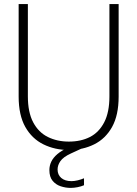

<svg xmlns="http://www.w3.org/2000/svg" viewBox="-20 -720 670 937"><path d="M316 12Q248 12 192 -15.5Q136 -43 103.5 -100.5Q71 -158 71 -249V-700H116V-250Q116 -172 142 -123Q168 -74 213.5 -51.5Q259 -29 316 -29Q375 -29 419 -51.5Q463 -74 488.5 -123Q514 -172 514 -250V-700H559V-249Q559 -158 527 -100.5Q495 -43 439.5 -15.5Q384 12 316 12ZM325 197Q300 197 276 189Q252 181 236.5 162Q221 143 221 110Q221 89 230 69.5Q239 50 260 32Q281 14 316 -1L374 -27L389 0L326 29Q289 46 275 66Q261 86 261 107Q261 133 279 148.5Q297 164 329 164Q343 164 359.5 160Q376 156 390 150V184Q376 190 358.5 193.5Q341 197 325 197Z"/></svg>

Font: DM Sans 11pt ExtraLight
Style: Regular
Weight: 250
Version: Version 4.004;gftools[0.9.30]